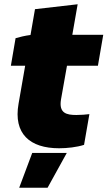

<svg xmlns="http://www.w3.org/2000/svg" viewBox="-20 -683 504 900"><path d="M257 12C295 12 340 7 374 -4L399 -148C384 -146 359 -144 338 -144C292 -144 255 -152 266 -217L294 -375H439L464 -520H319L344 -663L144 -640L123 -519C98 -516 70 -509 53 -504L31 -375H98L67 -197C42 -56 120 12 257 12ZM70 197H203L293 34H131Z"/></svg>

Font: Fixel Display Black
Style: Italic
Weight: 900
Italic angle: -10°
Designer: AlfaBravo + MacPaw
Foundry: Kyrylo Tkachov, Marchela Mozhyna, Serhii Makarenko, Maria Weinstein, Zakhar Kryvoshyya
Version: Version 1.210;Glyphs 3.2 (3217)